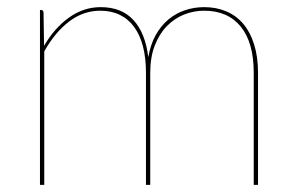

<svg xmlns="http://www.w3.org/2000/svg" viewBox="-20 -518 830 538"><path d="M92 0V-490H95Q102 -490 102 -482L103.5 -389.5Q132 -439 173 -468.5Q214 -498 262 -498Q321 -498 354.2 -461.5Q387.5 -425 395.5 -357.5Q401.5 -393 416.2 -419.5Q431 -446 452 -463.5Q473 -481 498.8 -489.5Q524.5 -498 552 -498Q586.5 -498 614.5 -486Q642.5 -474 662 -450.8Q681.5 -427.5 692.2 -393Q703 -358.5 703 -314V0H691V-314Q691 -398.5 654.8 -443.2Q618.5 -488 552 -488Q522.5 -488 495.2 -477Q468 -466 447 -444.2Q426 -422.5 413.5 -390Q401 -357.5 401 -314V0H389V-314Q389 -355 380.8 -387.2Q372.5 -419.5 356.2 -442Q340 -464.5 316 -476.2Q292 -488 261 -488Q213.5 -488 173.8 -457.8Q134 -427.5 104 -374V0Z"/></svg>

Font: Lato 2
Style: Regular
Weight: 100
Designer: Lukasz Dziedzic with Adam Twardoch and Botio Nikoltchev
Foundry: tyPoland Lukasz Dziedzic
Version: Version 2.015; 2015-08-06; http://www.latofonts.com/